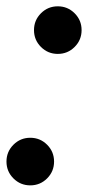

<svg xmlns="http://www.w3.org/2000/svg" viewBox="-27 -556 332 593"><path d="M-7 -57Q-7 -87.5 14.5 -109Q36 -130.5 66.5 -130.5Q97 -130.5 118.5 -109Q140 -87.5 140 -57Q140 -26.5 118.5 -5Q97 16.5 66.5 16.5Q36 16.5 14.5 -5Q-7 -26.5 -7 -57ZM78 -463Q78 -493.5 99.5 -515Q121 -536.5 151.5 -536.5Q182 -536.5 203.5 -515Q225 -493.5 225 -463Q225 -432.5 203.5 -411Q182 -389.5 151.5 -389.5Q121 -389.5 99.5 -411Q78 -432.5 78 -463Z"/></svg>

Font: Besley* Medium
Style: Italic
Weight: 500
Italic angle: -13°
Designer: Owen Earl
Foundry: indestructible type*
Version: Version 3.000; ttfautohint (v1.8.3)